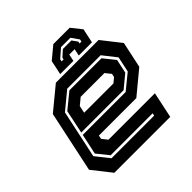

<svg xmlns="http://www.w3.org/2000/svg" viewBox="-181 -839 987 987"><g transform="rotate(-45 313.0 -345.0)"><path d="M526 -540 607 -437 576.5 -294.5 452 -191.5H180L175.5 -172L199.5 -141.5H537L507 0H100.5L19.5 -103L90.5 -437L215.5 -540ZM470 -463 520.5 -400 504.5 -324.5 434.5 -266.5H126.5L153.5 -395L237 -463ZM478 -477H235L140.5 -399L84.5 -137L143 -63H453L456 -77H151L99.5 -141L123.5 -252.5H435.5L517.5 -319.5L535.5 -404ZM427 -398.5H254.5L217.5 -368L209 -328H422L447.5 -349L451.5 -368ZM465.5 -689.5 510 -633.5 493.5 -555.5H397.5L405.5 -593.5H366.5L358.5 -555.5H262.5L279 -633.5L346.5 -689.5ZM431.5 -650.5H363.5L316.5 -609.5L314 -596.5H328L330.5 -607.5L363.5 -637H425.5L446.5 -607.5L444 -596.5H458L460.5 -609.5Z"/></g></svg>

Font: Tourney Thin
Style: Italic
Weight: 100
Italic angle: -12°
Designer: Tyler Finck
Foundry: Etcetera Type Co
Version: Version 1.015